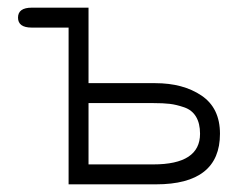

<svg xmlns="http://www.w3.org/2000/svg" viewBox="-20 -481 629 501"><path d="M554 -132Q554 0 387 0H159V-409H63Q27 -409 27 -435Q27 -461 63 -461H211V-264H385Q458 -264 506 -231.5Q554 -199 554 -132ZM211 -52H380Q502 -52 502 -132Q502 -159 491.5 -176.5Q481 -194 460.5 -201Q440 -208 423 -210Q406 -212 380 -212H211Z"/></svg>

Font: Jura
Style: Regular
Weight: 400
Designer: Daniel Johnson, Alexei Vanyashin
Foundry: Daniel Johnson
Version: Version 5.103